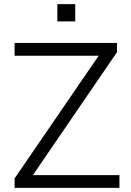

<svg xmlns="http://www.w3.org/2000/svg" viewBox="-20 -914 639 934"><path d="M51 0V-46L484 -678L492 -643H51V-705H549V-660L116 -27L108 -62H561V0ZM259 -810V-894H346V-810Z"/></svg>

Font: Nunito Sans 8pt Light
Style: Regular
Weight: 300
Version: Version 3.101;gftools[0.9.27]